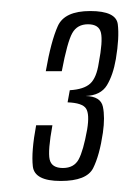

<svg xmlns="http://www.w3.org/2000/svg" viewBox="-20 -701 234 348"><path d="M90 -373Q137 -373 148.8 -396.2Q160.5 -419.5 166.5 -460.5Q170.5 -488.5 166.5 -507.5Q162.5 -526.5 135 -527Q162.5 -528 173.8 -546.5Q185 -565 190 -594Q196.5 -633 193.5 -657Q190.5 -681 143.5 -681Q97 -681 84.8 -653.8Q72.5 -626.5 63 -572H92Q102 -625 111 -641Q120 -657 139.5 -657Q159.5 -657 163 -641.5Q166.5 -626 159 -587Q155 -560 143.5 -549.5Q132 -539 106.5 -537.5L102.5 -515.5Q129.5 -514.5 136 -504.2Q142.5 -494 138 -466.5Q131 -427.5 122.5 -412Q114 -396.5 94 -396.5Q73.5 -396.5 70 -412Q66.5 -427.5 75 -474H45.5Q36.5 -426 39.5 -399.5Q42.5 -373 90 -373Z"/></svg>

Font: Anybody ExtraCondensed Light
Style: Italic
Weight: 300
Width: 2
Italic angle: -10°
Version: Version 1.113;gftools[0.9.25]